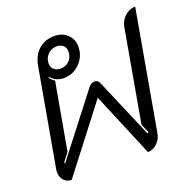

<svg xmlns="http://www.w3.org/2000/svg" viewBox="-111 -702 813 819"><g transform="rotate(-20 296.0 -292.0)"><path d="M31 -43Q31 -52 32 -56L110 -495Q118 -542 147 -567.5Q176 -593 219 -593Q254 -593 277 -571Q300 -549 300 -516Q300 -472 269.5 -441Q239 -410 196 -410Q179 -410 163.5 -417Q148 -424 138 -437L135 -434Q144 -421 157 -413L103 -110L73 -70L77 -67L286 -337Q298 -352 314 -352Q329 -352 335 -337L450 -67L456 -70L439 -110L513 -529Q518 -555 539 -574Q560 -593 586 -593L491 -56Q487 -28 468 -9.5Q449 9 425 9L303 -282L79 9Q57 9 44 -5.5Q31 -20 31 -43ZM253 -510Q253 -527 242.5 -537.5Q232 -548 213 -548Q189 -548 172.5 -531.5Q156 -515 156 -491Q156 -474 167 -463.5Q178 -453 196 -453Q221 -453 237 -469Q253 -485 253 -510Z"/></g></svg>

Font: K2D ExtraLight
Style: Italic
Weight: 275
Italic angle: -10°
Designer: Katatrad Aksorn Co.,Ltd.
Foundry: Cadson Demak Co.,Ltd.
Version: Version 1.000; ttfautohint (v1.6)